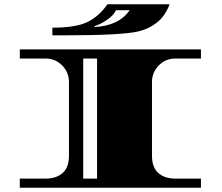

<svg xmlns="http://www.w3.org/2000/svg" viewBox="-20 -882 1043 902"><path d="M694 -497V-151Q694 -95 724 -69Q754 -43 803 -43H924V0H73V-43H195Q244 -43 274 -69Q304 -95 304 -151V-497Q304 -542 272 -574.5Q240 -607 195 -607H73V-650H924V-607H803Q758 -607 726 -574.5Q694 -542 694 -497ZM436 -43V-607H371V-43ZM280 -716H226V-752Q335 -752 389.5 -778Q444 -804 485 -862H776Q773 -849 761 -828Q749 -807 734 -791Q719 -775 691 -758.5Q663 -742 628 -734Q550 -716 280 -716ZM424 -759V-755Q539 -761 589 -834H525Q513 -809 482.5 -788.5Q452 -768 424 -759Z"/></svg>

Font: Diplomata
Style: Regular
Weight: 400
Width: 7
Designer: Eduardo Rodriguez Tunni
Foundry: Eduardo Rodriguez Tunni
Version: Version 1.001